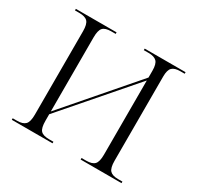

<svg xmlns="http://www.w3.org/2000/svg" viewBox="-153 -892 1099 1070"><g transform="rotate(30 397.0 -357.0)"><path d="M44 0V-10H72Q109 -10 125 -26.5Q141 -43 141 -89V-626Q141 -671 125.5 -687.5Q110 -704 72 -704H44V-714H306V-704H278Q239 -704 224 -687.5Q209 -671 209 -626V-149L586 -585V-629Q586 -672 570 -688Q554 -704 518 -704H487V-714H750V-704H722Q686 -704 670 -688.5Q654 -673 654 -631V-89Q654 -43 669.5 -26.5Q685 -10 722 -10H750V0H487V-10H517Q555 -10 570.5 -26.5Q586 -43 586 -89V-566L209 -131V-89Q209 -43 224 -26.5Q239 -10 279 -10H306V0Z"/></g></svg>

Font: Noto Serif Display Light
Style: Regular
Weight: 300
Designer: Monotype Design Team
Foundry: Monotype Imaging Inc.
Version: Version 2.009